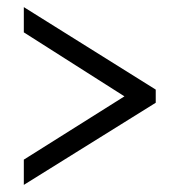

<svg xmlns="http://www.w3.org/2000/svg" viewBox="-20 -628 505 540"><path d="M47 -108 418 -339V-376L47 -608V-537L330 -357L47 -179Z"/></svg>

Font: Noto Serif Bengali Condensed SemiBold
Style: Regular
Weight: 600
Width: 3
Designer: Juan Bruce, Universal Thirst, Indian Type Foundry and the Monotype Design Team.
Foundry: Monotype Imaging Inc.
Version: Version 2.003